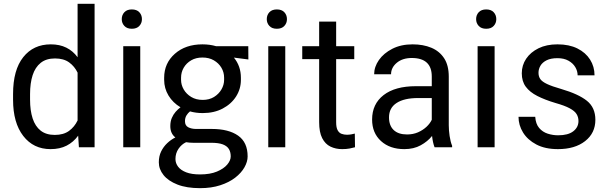

<svg xmlns="http://www.w3.org/2000/svg" viewBox="-20 -770 3185 1004"><path d="M385.7 -750H474.6V0H392.6L388.7 -60.5Q364.3 -26.9 328.6 -8.5Q293 9.8 244.6 9.8Q154.8 9.8 101.6 -59.1Q48.3 -127.9 48.3 -248.5V-278.3Q48.3 -404.3 101.6 -471.2Q154.8 -538.1 245.6 -538.1Q292 -538.1 326.9 -520.8Q361.8 -503.4 385.7 -470.7ZM266.6 -64.5Q312 -64.5 340.8 -85.4Q369.6 -106.4 385.7 -140.1V-390.1Q370.1 -422.9 341.6 -443.6Q313 -464.4 267.6 -464.4Q221.7 -464.4 192.9 -441.4Q164.1 -418.5 150.6 -376.7Q137.2 -335 137.2 -278.3V-248.5Q137.2 -192.4 150.6 -150.9Q164.1 -109.4 192.6 -86.9Q221.2 -64.5 266.6 -64.5Z M669.4 -720.7Q694.8 -720.7 708.5 -706.1Q722.2 -691.4 722.2 -669.9Q722.2 -648.9 708.5 -634.3Q694.8 -619.6 669.4 -619.6Q644 -619.6 630.4 -634.3Q616.7 -648.9 616.7 -669.9Q616.7 -691.4 630.4 -706.1Q644 -720.7 669.4 -720.7ZM713.4 0H624.5V-528.3H713.4Z M1087.4 -95.7Q1175.3 -95.7 1225.1 -60.8Q1274.9 -25.9 1274.9 47.9Q1274.9 75.7 1258.3 105Q1241.7 134.3 1210 158.9Q1178.2 183.6 1131.8 198.7Q1085.4 213.9 1025.9 213.9Q956.1 213.9 908 195.1Q859.9 176.3 835.2 145.5Q810.5 114.7 810.5 78.6Q810.5 46.9 822.5 22.2Q834.5 -2.4 854 -21Q873.5 -39.6 897 -51.3Q870.6 -71.8 870.6 -110.4Q870.6 -134.8 878.4 -153.1Q886.2 -171.4 898.2 -185.1Q910.2 -198.7 923.8 -209Q883.8 -232.9 861.1 -270.5Q838.4 -308.1 838.4 -352.5V-363.3Q838.4 -439.5 894.3 -488.8Q950.2 -538.1 1038.6 -538.1Q1077.6 -538.1 1110.4 -528.3H1278.3L1278.8 -459L1203.1 -468.8Q1239.7 -424.3 1239.7 -363.3V-352.5Q1239.7 -305.2 1214.6 -265.6Q1189.5 -226.1 1144.5 -202.4Q1099.6 -178.7 1040 -178.7Q1004.4 -178.7 973.6 -187.5Q962.9 -179.2 955.1 -166.5Q947.3 -153.8 947.3 -136.2Q947.3 -113.3 964.4 -104.5Q981.4 -95.7 1005.9 -95.7ZM926.8 -363.8V-352.5Q926.8 -326.2 940.7 -302.2Q954.6 -278.3 980 -262.9Q1005.4 -247.6 1040 -247.6Q1074.2 -247.6 1099.1 -262.9Q1124 -278.3 1137.9 -302.2Q1151.9 -326.2 1151.9 -352.5V-363.8Q1151.9 -392.1 1137.7 -416Q1123.5 -439.9 1098.1 -454.6Q1072.8 -469.2 1038.6 -469.2Q1004.9 -469.2 979.7 -454.6Q954.6 -439.9 940.7 -416Q926.8 -392.1 926.8 -363.8ZM1025.9 142.1Q1078.6 142.1 1114.3 127.2Q1149.9 112.3 1168.2 90.6Q1186.5 68.8 1186.5 47.9Q1186.5 25.4 1177 9.5Q1167.5 -6.3 1145.3 -14.9Q1123 -23.4 1084 -23.4H989.3Q971.2 -23.4 953.1 -26.4Q929.7 -15.6 913.6 7.8Q897.5 31.2 897.5 61.5Q897.5 83.5 911.4 101.8Q925.3 120.1 953.6 131.1Q981.9 142.1 1025.9 142.1Z M1427.7 -720.7Q1453.1 -720.7 1466.8 -706.1Q1480.5 -691.4 1480.5 -669.9Q1480.5 -648.9 1466.8 -634.3Q1453.1 -619.6 1427.7 -619.6Q1402.3 -619.6 1388.7 -634.3Q1375 -648.9 1375 -669.9Q1375 -691.4 1388.7 -706.1Q1402.3 -720.7 1427.7 -720.7ZM1471.7 0H1382.8V-528.3H1471.7Z M1835.4 -71.3 1836.4 0Q1825.2 3.4 1808.1 6.6Q1791 9.8 1769 9.8Q1735.4 9.8 1708 -3.4Q1680.7 -16.6 1664.8 -47.6Q1648.9 -78.6 1648.9 -131.3V-460.9H1560.5V-528.3H1648.9V-657.2H1737.8V-528.3H1832.5V-460.9H1737.8V-130.9Q1737.8 -103 1745.6 -88.9Q1753.4 -74.7 1766.4 -70.1Q1779.3 -65.4 1794.4 -65.4Q1805.7 -65.4 1816.7 -67.4Q1827.6 -69.3 1834.5 -71.3Q1835 -71.3 1835.4 -71.3Z M2326.7 -115.2Q2326.7 -88.4 2331.1 -58.8Q2335.4 -29.3 2344.2 -7.8V0H2252.4Q2243.2 -23.4 2239.3 -59.1Q2216.3 -30.3 2179.9 -10.3Q2143.6 9.8 2094.2 9.8Q2018.6 9.8 1972.2 -32.5Q1925.8 -74.7 1925.8 -145Q1925.8 -226.1 1985.8 -272.7Q2045.9 -319.3 2154.8 -319.3H2237.8V-370.1Q2237.8 -466.3 2133.8 -466.8Q2085 -466.8 2054.9 -441.7Q2024.9 -416.5 2024.9 -381.8H1936.5Q1936.5 -420.4 1961.4 -456.1Q1986.3 -491.7 2031.5 -514.9Q2076.7 -538.1 2137.7 -538.1Q2192.9 -538.1 2235.6 -520.3Q2278.3 -502.4 2302.5 -465.3Q2326.7 -428.2 2326.7 -369.1ZM2108.4 -66.9Q2140.1 -66.9 2165.8 -78.1Q2191.4 -89.4 2210 -106.7Q2228.5 -124 2237.8 -143.6V-257.3H2166Q2093.3 -257.3 2053.7 -231.4Q2014.2 -205.6 2014.2 -156.2Q2014.2 -113.3 2038.6 -90.1Q2063 -66.9 2108.4 -66.9Z M2522.5 -720.7Q2547.9 -720.7 2561.5 -706.1Q2575.2 -691.4 2575.2 -669.9Q2575.2 -648.9 2561.5 -634.3Q2547.9 -619.6 2522.5 -619.6Q2497.1 -619.6 2483.4 -634.3Q2469.7 -648.9 2469.7 -669.9Q2469.7 -691.4 2483.4 -706.1Q2497.1 -720.7 2522.5 -720.7ZM2566.4 0H2477.5V-528.3H2566.4Z M2884.8 -231.4Q2829.1 -248 2789.8 -268.1Q2750.5 -288.1 2729.5 -316.4Q2708.5 -344.7 2708.5 -386.7Q2708.5 -428.7 2731.4 -462.9Q2754.4 -497.1 2796.1 -517.6Q2837.9 -538.1 2895 -538.1Q2956.1 -538.1 2999.3 -516.6Q3042.5 -495.1 3065.7 -458.3Q3088.9 -421.4 3088.9 -376H3000.5Q3000.5 -398.4 2988.3 -418.9Q2976.1 -439.5 2952.6 -452.6Q2929.2 -465.8 2895 -465.8Q2860.4 -465.8 2838.4 -454.8Q2816.4 -443.8 2806.2 -426.5Q2795.9 -409.2 2795.9 -389.6Q2795.9 -370.1 2805.4 -356.4Q2814.9 -342.8 2840.8 -330.6Q2866.7 -318.4 2914.6 -304.7Q3004.9 -278.3 3049.1 -242.9Q3093.3 -207.5 3093.3 -143.6Q3093.3 -74.2 3039.8 -32.2Q2986.3 9.8 2897.5 9.8Q2830.6 9.8 2784.7 -14.4Q2738.8 -38.6 2715.1 -77.1Q2691.4 -115.7 2691.4 -159.2H2778.8Q2781.2 -122.1 2799.3 -100.8Q2817.4 -79.6 2844.2 -71Q2871.1 -62.5 2898.4 -62.5Q2950.7 -62.5 2977.8 -83.5Q3004.9 -104.5 3004.9 -137.2Q3004.9 -157.2 2995.1 -173.3Q2985.4 -189.5 2959.2 -203.6Q2933.1 -217.8 2884.8 -231.4Z"/></svg>

Font: Robert Sans Medium
Style: Regular
Weight: 500
Designer: Christian Robertson (extended by Adam Twardoch)
Foundry: Google
Version: Version 12.135;April 2, 2019;FontCreator 11.5.0.2425 64-bit;